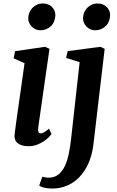

<svg xmlns="http://www.w3.org/2000/svg" viewBox="-20 -840 679 1116"><path d="M442.9 -478.5 364.3 -503.4 373.5 -543 564 -567.9 588.4 -556.2 522.9 0Q515.1 63 493.4 110.8Q471.7 158.7 439.9 190.9Q408.2 223.1 368.7 239.5Q329.1 255.9 285.2 255.9Q258.3 255.9 237.8 251.2Q217.3 246.6 208 237.8L226.1 187Q229.5 188.5 234.6 189.5Q239.7 190.4 245.1 191.2Q250.5 191.9 254.9 192.4Q259.3 192.9 261.2 192.9Q296.4 192.9 319.6 174.1Q342.8 155.3 357.4 124Q372.1 92.8 380.1 52.2Q388.2 11.7 393.1 -31.7ZM64.9 -59.6Q68.4 -88.9 74.2 -130.6Q80.1 -172.4 87.6 -224.9Q95.2 -277.3 104 -339.8Q112.8 -402.3 122.6 -472.7L59.6 -501L67.4 -542.5L241.7 -567.9L267.6 -556.2L202.6 -102.1Q197.3 -64.9 216.8 -64.9Q225.1 -64.9 235.8 -70.8Q246.6 -76.7 265.1 -92.3L279.3 -60.5Q275.4 -55.2 264.4 -43.5Q253.4 -31.7 236.3 -20Q219.2 -8.3 196.5 0.7Q173.8 9.8 146 9.8Q103.5 9.8 82.3 -8.1Q61 -25.9 64.9 -59.6ZM212.9 -664.1Q198.7 -664.1 186.3 -669.9Q173.8 -675.8 164.3 -685.5Q154.8 -695.3 149.4 -708Q144 -720.7 144 -734.4Q144.5 -752 151.1 -767.6Q157.7 -783.2 168.9 -794.7Q180.2 -806.2 195.6 -813Q210.9 -819.8 229 -819.8Q246.1 -819.8 259.5 -814.2Q272.9 -808.6 282.5 -799.1Q292 -789.6 296.9 -777.3Q301.8 -765.1 301.8 -752Q301.3 -734.4 295.4 -718.3Q289.6 -702.1 278.1 -690.2Q266.6 -678.2 250.2 -671.1Q233.9 -664.1 212.9 -664.1ZM531.2 -664.1Q517.1 -664.1 504.6 -669.9Q492.2 -675.8 482.7 -685.5Q473.1 -695.3 467.8 -708Q462.4 -720.7 462.4 -734.4Q462.9 -752 469.5 -767.6Q476.1 -783.2 487.3 -794.7Q498.5 -806.2 513.9 -813Q529.3 -819.8 547.4 -819.8Q564.5 -819.8 577.9 -814.2Q591.3 -808.6 600.8 -799.1Q610.4 -789.6 615.2 -777.3Q620.1 -765.1 620.1 -752Q619.6 -734.4 613.8 -718.3Q607.9 -702.1 596.4 -690.2Q585 -678.2 568.6 -671.1Q552.2 -664.1 531.2 -664.1Z"/></svg>

Font: Merriweather Bold
Style: Italic
Weight: 700
Italic angle: -7°
Designer: Eben Sorkin ( eben@eyebytes.com )
Foundry: Eben Sorkin ( eben@eyebytes.com )
Version: Version 1.5; ttfautohint (v0.97) -l 13 -r 13 -G 200 -x 24 -f